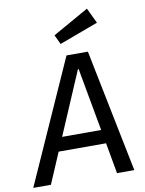

<svg xmlns="http://www.w3.org/2000/svg" viewBox="-133 -993 801 1061"><g transform="rotate(-10 267.5 -462.0)"><path d="M405 -173H139L65 0H-34L274 -689H394L533 0H436ZM172 -250H391L327 -603H323ZM228 -810 430 -924 471 -838 253 -757Z"/></g></svg>

Font: Yekcdsyqcyvpieeyorgstswgcgt
Style: Regular
Weight: 400
Italic angle: -8°
Designer: Carrois Corporate & Edenspiekermann
Foundry: Carrois Corporate GbR & Edenspiekermann AG
Version: Version 2.001